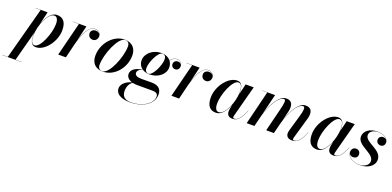

<svg xmlns="http://www.w3.org/2000/svg" viewBox="-109 -1330 5007 2450"><g transform="rotate(20 2394.0 -105.0)"><path d="M175.5 -123C175.5 -55 189.5 10 256.5 10C377 10 502.5 -154.5 502.5 -307.5C502.5 -408.5 465 -470 374 -470C296.5 -470 238.5 -380 206 -284.5L247.5 -460H84.5V-457.5H154L-35 247.5H-109.5V250H152.5V247.5H70L177.5 -157.5C176 -145 175.5 -133.5 175.5 -123ZM178 -122.5C178 -249.5 258.5 -450.5 344 -450.5C380.5 -450.5 399.5 -415 399.5 -356C399.5 -228.5 312 -7.5 234.5 -7.5C191.5 -7.5 178 -57 178 -122.5Z M674 -457.5 559 0H663L710 -193C740.5 -310 795 -467 890 -467C928.5 -467 955.5 -447.5 965 -420C955 -439.5 932.5 -451 907.5 -451C868 -451 842 -426.5 842 -392.5C842 -355 869 -327.5 907 -327.5C946.5 -327.5 971 -358.5 971 -397C971 -438 939 -469.5 890 -469.5C809.5 -469.5 757.5 -360 724.5 -255L774.5 -460H594.5V-457.5Z M1167.5 10C1321 10 1452 -140 1452 -310C1452 -405 1397 -470 1292 -470C1142.5 -470 1009 -319.5 1009 -148.5C1009 -53.5 1063 10 1167.5 10ZM1159 7.5C1118 7.5 1099.5 -18.5 1099.5 -60C1099.5 -201.5 1205.5 -467 1300.5 -467C1341.5 -467 1360 -441 1360 -399.5C1360 -258 1254.5 7.5 1159 7.5Z M1740.5 -160C1851 -160 1947 -233 1947 -328.5C1947 -362 1937 -390.5 1919 -413.5C1944.5 -447 1971 -462.5 2006 -462.5C2040 -462.5 2067.5 -443 2074.5 -410C2067 -429 2046.5 -439.5 2025.5 -439.5C1996.5 -439.5 1970.5 -419 1970.5 -385.5C1970.5 -354 1995.5 -333.5 2024.5 -333.5C2058 -333.5 2079 -360 2079 -392.5C2079 -437.5 2046 -465 2006 -465C1970 -465 1942 -448.5 1917 -416C1889 -450 1844 -469.5 1790.5 -469.5C1680.5 -469.5 1584 -392 1584 -296.5C1584 -247.5 1606.5 -209.5 1642.5 -186.5C1555.5 -179 1487 -138.5 1487 -76.5C1487 -35 1517 -3.5 1565.5 11.5C1502.5 25.5 1429 77 1429 139C1429 208 1489.5 260 1631.5 260C1775 260 1937 188 1937 42C1937 -43 1878.5 -72.5 1799.5 -72.5C1771 -72.5 1703.5 -71.5 1668.5 -71.5C1620.5 -71.5 1571.5 -80.5 1571.5 -122C1571.5 -148 1594.5 -177 1645.5 -184.5C1671.5 -168.5 1704 -160 1740.5 -160ZM1724.5 -164C1690 -164 1675 -191.5 1675 -227C1675 -302 1747.5 -465.5 1806.5 -465.5C1841 -465.5 1856.5 -438.5 1856.5 -403.5C1856.5 -328 1783.5 -164 1724.5 -164ZM1513.5 144C1513.5 83.5 1540.5 33 1577 14.5C1595.5 19 1616 21.5 1638 21.5H1848C1896 21.5 1922.5 39 1922.5 75.5C1922.5 168 1799.5 255.5 1636 255.5C1551.5 255.5 1513.5 215.5 1513.5 144Z M2211.5 -457.5 2096.5 0H2200.5L2247.5 -193C2278 -310 2332.5 -467 2427.5 -467C2466 -467 2493 -447.5 2502.5 -420C2492.5 -439.5 2470 -451 2445 -451C2405.5 -451 2379.5 -426.5 2379.5 -392.5C2379.5 -355 2406.5 -327.5 2444.5 -327.5C2484 -327.5 2508.5 -358.5 2508.5 -397C2508.5 -438 2476.5 -469.5 2427.5 -469.5C2347 -469.5 2295 -360 2262 -255L2312 -460H2132V-457.5Z M2902.5 -337C2902.5 -405 2889.5 -470 2821.5 -470C2701 -470 2575.5 -305.5 2575.5 -152.5C2575.5 -51.5 2612.5 10 2703.5 10C2776 10 2831.5 -68 2865 -156.5L2852.5 -91.5C2851.5 -84.5 2850.5 -75 2850.5 -62.5C2850.5 -20 2873.5 10 2925.5 10C2998.5 10 3039.5 -43 3084.5 -156L3082 -156.5C3034 -36.5 2992.5 0.5 2948 0.5C2935.5 0.5 2931 -6.5 2931 -16.5C2931 -21 2931.5 -26.5 2933 -32L3046.5 -460H2937L2901.5 -312.5C2902 -321 2902.5 -329 2902.5 -337ZM2900 -337.5C2900 -210.5 2819.5 -9.5 2734 -9.5C2699.5 -9.5 2678 -41.5 2678 -108C2678 -231.5 2765.5 -452.5 2843 -452.5C2887.5 -452.5 2900 -403 2900 -337.5Z M3488 0 3525.5 -149.5C3566 -298 3647.5 -450 3723.5 -450C3752.5 -450 3748 -399.5 3721 -308L3661.5 -103.5C3658 -91.5 3654 -75.5 3654 -61C3654 -19.5 3678 10 3735.5 10C3810.5 10 3851.5 -38 3897.5 -156L3895 -156.5C3848 -34.5 3804 1.5 3759.5 1.5C3749 1.5 3743.5 -4 3743.5 -13C3743.5 -19.5 3745 -28.5 3747 -35.5L3829 -319.5C3852.5 -400.5 3839 -469.5 3751 -469.5C3660 -469.5 3582.5 -333.5 3537.5 -198.5L3568 -319.5C3588.5 -400.5 3571 -469.5 3491 -469.5C3394 -469.5 3314 -326 3269.5 -188.5L3336.5 -460H3161.5V-457.5H3231L3118.5 0H3223.5L3260.5 -150.5C3301.5 -299 3386.5 -451.5 3462.5 -451.5C3492 -451.5 3482.5 -401 3460 -308L3383.5 0Z M4274.5 -337C4274.5 -405 4261.5 -470 4193.5 -470C4073 -470 3947.5 -305.5 3947.5 -152.5C3947.5 -51.5 3984.5 10 4075.5 10C4148 10 4203.5 -68 4237 -156.5L4224.5 -91.5C4223.5 -84.5 4222.5 -75 4222.5 -62.5C4222.5 -20 4245.5 10 4297.5 10C4370.5 10 4411.5 -43 4456.5 -156L4454 -156.5C4406 -36.5 4364.5 0.5 4320 0.5C4307.5 0.5 4303 -6.5 4303 -16.5C4303 -21 4303.5 -26.5 4305 -32L4418.5 -460H4309L4273.5 -312.5C4274 -321 4274.5 -329 4274.5 -337ZM4272 -337.5C4272 -210.5 4191.5 -9.5 4106 -9.5C4071.5 -9.5 4050 -41.5 4050 -108C4050 -231.5 4137.5 -452.5 4215 -452.5C4259.5 -452.5 4272 -403 4272 -337.5Z M4850 -132C4850 -271.5 4621.5 -285.5 4621.5 -387C4621.5 -439 4679.5 -467 4732 -467C4798 -467 4843.5 -441 4862.5 -409C4852.5 -421 4836.5 -428.5 4817.5 -428.5C4783.5 -428.5 4760.5 -404 4760.5 -374C4760.5 -336.5 4789 -316 4820 -316C4848.5 -316 4875 -335.5 4875 -375C4875 -419.5 4826 -470.5 4725.5 -470.5C4619 -470.5 4546.5 -413.5 4546.5 -338.5C4546.5 -215 4774 -193.5 4774 -84.5C4774 -25 4707 7 4653 7C4576.5 7 4503.5 -25 4488.5 -85C4497.5 -65.5 4518.5 -56 4543 -56C4574 -56 4602 -75.5 4602 -112C4602 -148 4578 -172 4544 -172C4506.5 -172 4483 -143 4483 -108C4483 -33.5 4563 10 4658.5 10C4760 10 4850 -44.5 4850 -132Z"/></g></svg>

Font: Bodoni* 72pt Medium
Style: Italic
Weight: 500
Italic angle: -13°
Version: Version 2.3